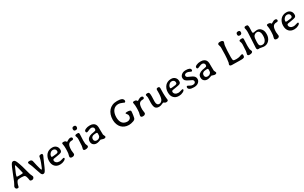

<svg xmlns="http://www.w3.org/2000/svg" viewBox="376 -2861 7945 5025"><g transform="rotate(-30 4348.5 -349.0)"><path d="M357.9 -280.8Q418.5 -280.8 418.5 -296.4V-299.8Q418.5 -308.1 385.7 -438.2Q353 -568.4 341.8 -568.4H339.8Q338.9 -568.4 321.3 -530.3Q230.5 -335.4 230.5 -293V-290Q230.5 -282.7 249 -282.7L256.8 -281.7L292.5 -280.8ZM346.7 -686H357.9Q399.4 -686 432.1 -610.4Q487.8 -482.9 558.6 -198.7Q567.9 -162.6 586.2 -126.5Q604.5 -90.3 604.5 -80.6Q604.5 -52.7 585.9 -31.7Q567.4 -10.7 542 -10.7H531.2Q488.8 -10.7 478 -37.6Q476.1 -42 473.9 -62.7Q471.7 -83.5 467.8 -101.6Q454.1 -165 433.8 -188.7Q413.6 -212.4 319.8 -212.4Q226.1 -212.4 203.9 -190.9Q181.6 -169.4 157.7 -103Q150.4 -82.5 146.2 -57.6Q142.1 -32.7 137.7 -25.4Q128.9 -11.2 101.8 -11.2Q74.7 -11.2 58.6 -29.8Q42.5 -48.3 42.5 -73.5Q42.5 -98.6 67.9 -133.8Q92.8 -168.9 161.1 -348.6Q268.6 -631.8 305.7 -667Q326.2 -686 346.7 -686Z M870.6 -0.5Q835 -0.5 813.5 -45.9Q797.4 -80.1 756.1 -209.7Q714.8 -339.4 701.7 -364.3Q668.9 -426.3 668.9 -443.6Q668.9 -460.9 679.7 -469Q690.4 -477.1 725.1 -477.1Q780.8 -477.1 798.8 -436Q802.2 -428.7 809.6 -390.9Q816.9 -353 824.2 -324.2L834 -281.2Q870.6 -120.1 890.1 -120.1Q903.3 -120.1 964.4 -284.7Q992.2 -359.9 1000.2 -403.1Q1008.3 -446.3 1010.7 -451.2Q1024.9 -478 1070.3 -478H1080.1Q1113.3 -478 1113.3 -444.3Q1113.3 -420.4 1098.6 -395.5Q1084 -370.6 1030.5 -242.4Q977.1 -114.3 951.7 -68.6Q926.3 -22.9 909.9 -11.7Q893.6 -0.5 870.6 -0.5Z M1276.4 -296.9V-289.1Q1276.4 -274.4 1303.2 -274.4H1314.9L1317.9 -274.9L1341.8 -276.9Q1379.4 -282.2 1390.6 -282.2Q1443.8 -282.2 1470.7 -302.2Q1483.4 -312 1483.4 -336.9V-342.3Q1483.4 -378.9 1459.2 -400.4Q1435.1 -421.9 1401.4 -421.9H1397.9L1395 -421.4Q1347.7 -421.4 1312 -381.3Q1276.4 -341.3 1276.4 -296.9ZM1382.8 6.3H1372.1Q1278.8 6.3 1223.6 -53Q1168.5 -112.3 1168.5 -211.4V-232.9Q1168.5 -280.3 1187 -329.1Q1224.6 -426.8 1309.6 -463.9Q1354.5 -483.9 1400.9 -483.9H1421.9Q1485.8 -483.9 1530 -441.2Q1574.2 -398.4 1574.2 -331.1V-321.3Q1574.2 -273.4 1536.1 -253.4Q1509.8 -239.3 1413.1 -225.1Q1316.4 -210.9 1307.6 -208Q1278.3 -197.8 1278.3 -168.9Q1278.3 -128.9 1312.5 -100.6Q1346.7 -72.3 1404.3 -72.3Q1431.2 -72.3 1477.5 -86.9Q1523.9 -101.6 1531.2 -101.6Q1556.2 -101.6 1556.2 -80.1Q1556.2 -51.3 1500 -22.5Q1443.8 6.3 1382.8 6.3Z M1710.9 -253.9V-291.5Q1710.9 -359.4 1703.6 -390.9Q1696.3 -422.4 1696.3 -435.1Q1696.3 -464.8 1739.7 -464.8Q1783.2 -464.8 1802.7 -448.7Q1808.1 -444.3 1816.7 -431.6Q1825.2 -418.9 1832 -418.9Q1833.5 -418.9 1874.5 -443.8Q1915.5 -468.8 1944.8 -468.8H1952.1Q1976.1 -468.8 1990.2 -457.3Q2004.4 -445.8 2004.4 -429.2V-422.9Q2004.4 -402.8 1990.5 -394Q1976.6 -385.3 1946.3 -385.3Q1877.4 -385.3 1845.9 -336.9Q1814.5 -288.6 1814.5 -166Q1814.5 -148.4 1820.6 -111.8Q1826.7 -75.2 1826.7 -56.6Q1826.7 -38.1 1806.6 -21Q1786.6 -3.9 1755.9 -3.9H1739.3Q1712.4 -3.9 1698 -16.8Q1683.6 -29.8 1683.6 -48.6Q1683.6 -67.4 1690.4 -86.9Q1709 -139.6 1709 -203.1Q1710.9 -238.3 1710.9 -253.9Z M2242.2 -634.8V-628.9Q2242.2 -604 2227.8 -586.7Q2213.4 -569.3 2183.6 -569.3H2175.8L2160.6 -571.3Q2147.5 -571.3 2135.3 -583.5Q2123 -595.7 2123 -620.1V-626L2125.5 -643.6Q2125.5 -653.8 2137.9 -668.9Q2150.4 -684.1 2169.9 -684.1L2181.2 -685.5H2190.9L2204.6 -683.6Q2217.3 -683.6 2229.7 -671.1Q2242.2 -658.7 2242.2 -634.8ZM2219.2 -428.7 2213.9 -297.4 2212.9 -284.2 2211.4 -244.1V-225.1Q2211.4 -154.8 2215.6 -132.8Q2219.7 -110.8 2231.4 -90.1Q2243.2 -69.3 2243.2 -60.1V-55.7Q2243.2 -31.7 2218.8 -17.6Q2194.3 -3.4 2152.3 -3.4H2140.1Q2115.7 -3.4 2103 -14.4Q2090.3 -25.4 2090.3 -38.1V-48.8Q2090.3 -55.2 2101.6 -94Q2112.8 -132.8 2112.8 -199.7Q2114.3 -218.8 2114.3 -226.1L2115.7 -252.9L2116.7 -266.1Q2119.1 -300.3 2119.1 -319.3L2119.6 -338.9Q2119.6 -375.5 2107.7 -403.8Q2095.7 -432.1 2095.7 -439Q2095.7 -474.1 2162.1 -474.1H2179.7Q2204.6 -474.1 2211.9 -461.2Q2219.2 -448.2 2219.2 -428.7Z M2519 -61.5H2531.7Q2571.8 -61.5 2602.3 -88.6Q2632.8 -115.7 2632.8 -151.4L2633.8 -157.7V-164.1L2634.8 -179.2V-207Q2634.8 -235.4 2606 -235.4H2584L2580.6 -234.9L2561.5 -233.4Q2547.9 -231.4 2542 -231.4Q2502.4 -231.4 2468.8 -201.7Q2445.3 -180.7 2445.3 -142.1V-132.3Q2445.3 -99.6 2466.6 -80.6Q2487.8 -61.5 2519 -61.5ZM2410.2 -373.5Q2377.4 -373.5 2377.4 -415.5Q2377.4 -446.8 2430.4 -470Q2483.4 -493.2 2540.5 -493.2H2564.9Q2614.3 -493.2 2651.9 -474.9Q2689.5 -456.5 2709.2 -425.3Q2729 -394 2733.4 -343.8Q2734.4 -332 2734.4 -230Q2734.4 -127.9 2737.1 -112.5Q2739.7 -97.2 2752.7 -75.2Q2765.6 -53.2 2765.6 -39.1Q2765.6 -24.9 2752.2 -14.9Q2738.8 -4.9 2713.4 -4.9Q2688 -4.9 2658.2 -17.3Q2628.4 -29.8 2614.7 -29.8Q2613.3 -29.8 2565.9 -12.5Q2518.6 4.9 2485.8 4.9H2475.1Q2420.4 4.9 2382.1 -29.8Q2343.8 -64.5 2343.8 -128.4Q2343.8 -192.4 2385.7 -228.3Q2427.7 -264.2 2487.8 -277.3Q2505.9 -281.2 2547.9 -287.6Q2589.8 -293.9 2605 -300.8Q2631.3 -313 2631.3 -346.9Q2631.3 -380.9 2608.9 -400.1Q2586.4 -419.4 2555.4 -419.4Q2524.4 -419.4 2474.1 -396.5Q2423.8 -373.5 2410.2 -373.5Z M3151.4 -324.7Q3151.9 -403.3 3175.3 -471.2Q3223.1 -607.9 3343.3 -661.6Q3407.2 -690.4 3494.4 -690.4Q3581.5 -690.4 3628.9 -668.9Q3649.9 -659.7 3664.8 -638.9Q3679.7 -618.2 3679.7 -597.9Q3679.7 -577.6 3668.9 -565.2Q3658.2 -552.7 3651.9 -552.7Q3645.5 -552.7 3586.9 -579.1Q3528.8 -605 3483.4 -605H3481.9Q3389.2 -605 3331.5 -541Q3298.3 -504.4 3281.7 -449.2Q3265.1 -393.6 3264.6 -335Q3264.6 -152.3 3380.4 -103Q3417.5 -86.9 3463.9 -86.9Q3510.3 -86.9 3543.2 -114.5Q3576.2 -142.1 3576.2 -197.8Q3576.2 -235.8 3538.6 -275.9Q3526.9 -288.6 3526.9 -294.9Q3526.9 -314.5 3577.4 -314.5Q3627.9 -314.5 3657.7 -304.2Q3687.5 -293.9 3687.5 -274.4Q3687.5 -231 3675 -152.3Q3662.6 -73.7 3652.8 -57.6Q3636.7 -30.8 3593.3 -16.1Q3517.1 9.8 3466.3 9.8H3448.7Q3385.7 9.8 3331.5 -12.7Q3219.2 -60.1 3175.8 -177.2Q3151.4 -243.2 3151.4 -305.2Z M3850.6 -253.9V-291.5Q3850.6 -359.4 3843.3 -390.9Q3835.9 -422.4 3835.9 -435.1Q3835.9 -464.8 3879.4 -464.8Q3922.9 -464.8 3942.4 -448.7Q3947.8 -444.3 3956.3 -431.6Q3964.8 -418.9 3971.7 -418.9Q3973.1 -418.9 4014.2 -443.8Q4055.2 -468.8 4084.5 -468.8H4091.8Q4115.7 -468.8 4129.9 -457.3Q4144 -445.8 4144 -429.2V-422.9Q4144 -402.8 4130.1 -394Q4116.2 -385.3 4085.9 -385.3Q4017.1 -385.3 3985.6 -336.9Q3954.1 -288.6 3954.1 -166Q3954.1 -148.4 3960.2 -111.8Q3966.3 -75.2 3966.3 -56.6Q3966.3 -38.1 3946.3 -21Q3926.3 -3.9 3895.5 -3.9H3878.9Q3852.1 -3.9 3837.6 -16.8Q3823.2 -29.8 3823.2 -48.6Q3823.2 -67.4 3830.1 -86.9Q3848.6 -139.6 3848.6 -203.1Q3850.6 -238.3 3850.6 -253.9Z M4226.1 -439Q4226.1 -469.7 4277.8 -469.7H4289.1Q4321.3 -469.7 4332.5 -443.8Q4343.8 -418 4343.8 -347.2L4337.9 -184.1Q4337.9 -70.3 4419.4 -70.3Q4449.2 -70.3 4476.6 -91.3Q4503.9 -112.3 4517.1 -141.6Q4545.9 -206.1 4545.9 -372.6L4544.9 -394V-413.1Q4544.9 -439 4556.6 -450.7Q4568.4 -462.4 4597.7 -462.4Q4627 -462.4 4636.2 -448.2Q4645.5 -434.1 4645.5 -402.3L4644.5 -376.5L4642.6 -261.2Q4642.6 -233.4 4646 -175.8Q4649.4 -118.2 4653.3 -91.6Q4657.2 -64.9 4657.2 -60.1Q4657.2 -16.6 4593.3 -16.6Q4571.3 -16.6 4549.6 -33Q4527.8 -49.3 4518.8 -49.3Q4509.8 -49.3 4488.3 -38.6Q4427.2 -7.8 4384.3 -7.8H4372.1Q4302.2 -7.8 4269.5 -50.8Q4236.8 -93.8 4236.8 -205.6L4241.7 -353.5Q4241.7 -381.3 4233.9 -406.7Q4226.1 -432.1 4226.1 -439Z M4867.7 -296.9V-289.1Q4867.7 -274.4 4894.5 -274.4H4906.2L4909.2 -274.9L4933.1 -276.9Q4970.7 -282.2 4981.9 -282.2Q5035.2 -282.2 5062 -302.2Q5074.7 -312 5074.7 -336.9V-342.3Q5074.7 -378.9 5050.5 -400.4Q5026.4 -421.9 4992.7 -421.9H4989.3L4986.3 -421.4Q4939 -421.4 4903.3 -381.3Q4867.7 -341.3 4867.7 -296.9ZM4974.1 6.3H4963.4Q4870.1 6.3 4814.9 -53Q4759.8 -112.3 4759.8 -211.4V-232.9Q4759.8 -280.3 4778.3 -329.1Q4815.9 -426.8 4900.9 -463.9Q4945.8 -483.9 4992.2 -483.9H5013.2Q5077.1 -483.9 5121.3 -441.2Q5165.5 -398.4 5165.5 -331.1V-321.3Q5165.5 -273.4 5127.4 -253.4Q5101.1 -239.3 5004.4 -225.1Q4907.7 -210.9 4898.9 -208Q4869.6 -197.8 4869.6 -168.9Q4869.6 -128.9 4903.8 -100.6Q4938 -72.3 4995.6 -72.3Q5022.5 -72.3 5068.8 -86.9Q5115.2 -101.6 5122.6 -101.6Q5147.5 -101.6 5147.5 -80.1Q5147.5 -51.3 5091.3 -22.5Q5035.2 6.3 4974.1 6.3Z M5445.8 -490.7H5458.5Q5522.5 -490.7 5560.3 -472.7Q5598.1 -454.6 5598.1 -418.7Q5598.1 -382.8 5566.4 -382.8Q5558.1 -382.8 5519.5 -402.6Q5481 -422.4 5446.8 -422.4Q5412.6 -422.4 5391.8 -407Q5371.1 -391.6 5371.1 -364.7Q5371.1 -337.9 5399.9 -317.9Q5416.5 -306.2 5478.3 -280.8Q5540 -255.4 5566.4 -231.9Q5608.9 -194.3 5608.9 -135.7Q5608.9 -77.1 5559.1 -35.4Q5509.3 6.3 5429.7 6.3H5417Q5336.9 6.3 5296.9 -16.8Q5256.8 -40 5256.8 -77.4Q5256.8 -114.7 5288.1 -114.7Q5298.3 -114.7 5341.6 -88.4Q5384.8 -62 5426.5 -62Q5468.3 -62 5489.3 -79.8Q5510.3 -97.7 5510.3 -124.8Q5510.3 -151.9 5483.9 -172.4Q5469.7 -183.6 5402.8 -213.1Q5335.9 -242.7 5305.9 -272.7Q5275.9 -302.7 5275.9 -357.4Q5275.9 -412.1 5324.7 -451.4Q5373.5 -490.7 5445.8 -490.7Z M5867.7 -61.5H5880.4Q5920.4 -61.5 5950.9 -88.6Q5981.4 -115.7 5981.4 -151.4L5982.4 -157.7V-164.1L5983.4 -179.2V-207Q5983.4 -235.4 5954.6 -235.4H5932.6L5929.2 -234.9L5910.2 -233.4Q5896.5 -231.4 5890.6 -231.4Q5851.1 -231.4 5817.4 -201.7Q5793.9 -180.7 5793.9 -142.1V-132.3Q5793.9 -99.6 5815.2 -80.6Q5836.4 -61.5 5867.7 -61.5ZM5758.8 -373.5Q5726.1 -373.5 5726.1 -415.5Q5726.1 -446.8 5779.1 -470Q5832 -493.2 5889.2 -493.2H5913.6Q5962.9 -493.2 6000.5 -474.9Q6038.1 -456.5 6057.9 -425.3Q6077.6 -394 6082 -343.8Q6083 -332 6083 -230Q6083 -127.9 6085.7 -112.5Q6088.4 -97.2 6101.3 -75.2Q6114.3 -53.2 6114.3 -39.1Q6114.3 -24.9 6100.8 -14.9Q6087.4 -4.9 6062 -4.9Q6036.6 -4.9 6006.8 -17.3Q5977.1 -29.8 5963.4 -29.8Q5961.9 -29.8 5914.6 -12.5Q5867.2 4.9 5834.5 4.9H5823.7Q5769 4.9 5730.7 -29.8Q5692.4 -64.5 5692.4 -128.4Q5692.4 -192.4 5734.4 -228.3Q5776.4 -264.2 5836.4 -277.3Q5854.5 -281.2 5896.5 -287.6Q5938.5 -293.9 5953.6 -300.8Q5980 -313 5980 -346.9Q5980 -380.9 5957.5 -400.1Q5935.1 -419.4 5904.1 -419.4Q5873 -419.4 5822.8 -396.5Q5772.5 -373.5 5758.8 -373.5Z M6856.4 1H6781.7L6769.5 0.5L6620.6 -2Q6608.9 -2.4 6575.7 -2.4Q6508.3 -2.4 6507.8 -45.4Q6507.8 -53.2 6514.9 -68.8Q6522 -84.5 6526.1 -97.2Q6530.3 -109.9 6540.5 -209.5Q6550.8 -309.1 6550.8 -476.6L6551.8 -500.5V-543Q6551.8 -568.4 6540.8 -598.9Q6529.8 -629.4 6529.8 -641.8Q6529.8 -654.3 6543.9 -669.7Q6558.1 -685.1 6588.9 -685.1H6612.3Q6649.9 -685.1 6670.7 -670.2Q6691.4 -655.3 6691.4 -638.9Q6691.4 -622.6 6679.7 -594.5Q6668 -566.4 6664.1 -528.8Q6648.4 -378.9 6648.4 -244.6L6647.5 -220.7L6647 -184.6Q6647 -108.4 6664.1 -93.3Q6681.2 -78.1 6746.1 -78.1Q6811 -78.1 6855.5 -92.3Q6864.3 -95.2 6889.6 -105.5Q6915 -115.7 6929.2 -115.7Q6958 -115.7 6958 -78.6Q6958 -30.3 6935.8 -14.6Q6913.6 1 6856.4 1Z M7203.1 -634.8V-628.9Q7203.1 -604 7188.7 -586.7Q7174.3 -569.3 7144.5 -569.3H7136.7L7121.6 -571.3Q7108.4 -571.3 7096.2 -583.5Q7084 -595.7 7084 -620.1V-626L7086.4 -643.6Q7086.4 -653.8 7098.9 -668.9Q7111.3 -684.1 7130.9 -684.1L7142.1 -685.5H7151.9L7165.5 -683.6Q7178.2 -683.6 7190.7 -671.1Q7203.1 -658.7 7203.1 -634.8ZM7180.2 -428.7 7174.8 -297.4 7173.8 -284.2 7172.4 -244.1V-225.1Q7172.4 -154.8 7176.5 -132.8Q7180.7 -110.8 7192.4 -90.1Q7204.1 -69.3 7204.1 -60.1V-55.7Q7204.1 -31.7 7179.7 -17.6Q7155.3 -3.4 7113.3 -3.4H7101.1Q7076.7 -3.4 7064 -14.4Q7051.3 -25.4 7051.3 -38.1V-48.8Q7051.3 -55.2 7062.5 -94Q7073.7 -132.8 7073.7 -199.7Q7075.2 -218.8 7075.2 -226.1L7076.7 -252.9L7077.6 -266.1Q7080.1 -300.3 7080.1 -319.3L7080.6 -338.9Q7080.6 -375.5 7068.6 -403.8Q7056.6 -432.1 7056.6 -439Q7056.6 -474.1 7123 -474.1H7140.6Q7165.5 -474.1 7172.9 -461.2Q7180.2 -448.2 7180.2 -428.7Z M7520.5 -62H7535.2Q7588.4 -62 7624.8 -115Q7661.1 -168 7661.1 -259.3V-274.9L7660.6 -280.3L7660.2 -290.5Q7659.7 -295.9 7659.7 -300.8Q7659.7 -348.1 7633.3 -384Q7606.9 -419.9 7568.8 -419.9H7554.7Q7530.8 -419.9 7502.2 -403.3Q7473.6 -386.7 7461.9 -364.3Q7436 -315.4 7436 -210V-165Q7437.5 -150.4 7437.5 -140.6Q7437.5 -105.5 7459.2 -83.7Q7481 -62 7520.5 -62ZM7456.5 -491.2Q7456.5 -472.7 7462.6 -463.4Q7468.8 -454.1 7495.1 -454.1Q7495.6 -454.1 7527.1 -461.4Q7558.6 -468.8 7592.3 -468.8Q7665 -468.8 7713.9 -411.1Q7762.7 -353.5 7762.7 -270.5V-235.4Q7762.7 -194.3 7746.6 -148.4Q7730 -102.5 7699.7 -68.8Q7637.7 -0.5 7546.9 -0.5H7536.1Q7510.7 -0.5 7470.7 -10.3Q7430.7 -20 7418.5 -20L7385.7 -17.1Q7335.4 -17.1 7335.4 -67.4V-87.4Q7335.4 -117.2 7347.4 -304.7Q7359.4 -492.2 7359.4 -543.9Q7359.4 -595.7 7351.1 -629.9Q7342.8 -664.1 7342.8 -667Q7342.8 -708 7389.2 -708H7398.9Q7438.5 -708 7449.2 -689.2Q7460 -670.4 7460 -619.6L7457.5 -542L7456.5 -520Z M7897 -253.9V-291.5Q7897 -359.4 7889.6 -390.9Q7882.3 -422.4 7882.3 -435.1Q7882.3 -464.8 7925.8 -464.8Q7969.2 -464.8 7988.8 -448.7Q7994.1 -444.3 8002.7 -431.6Q8011.2 -418.9 8018.1 -418.9Q8019.5 -418.9 8060.5 -443.8Q8101.6 -468.8 8130.9 -468.8H8138.2Q8162.1 -468.8 8176.3 -457.3Q8190.4 -445.8 8190.4 -429.2V-422.9Q8190.4 -402.8 8176.5 -394Q8162.6 -385.3 8132.3 -385.3Q8063.5 -385.3 8032 -336.9Q8000.5 -288.6 8000.5 -166Q8000.5 -148.4 8006.6 -111.8Q8012.7 -75.2 8012.7 -56.6Q8012.7 -38.1 7992.7 -21Q7972.7 -3.9 7941.9 -3.9H7925.3Q7898.4 -3.9 7884 -16.8Q7869.6 -29.8 7869.6 -48.6Q7869.6 -67.4 7876.5 -86.9Q7895 -139.6 7895 -203.1Q7897 -238.3 7897 -253.9Z M8352.5 -296.9V-289.1Q8352.5 -274.4 8379.4 -274.4H8391.1L8394 -274.9L8418 -276.9Q8455.6 -282.2 8466.8 -282.2Q8520 -282.2 8546.9 -302.2Q8559.6 -312 8559.6 -336.9V-342.3Q8559.6 -378.9 8535.4 -400.4Q8511.2 -421.9 8477.5 -421.9H8474.1L8471.2 -421.4Q8423.8 -421.4 8388.2 -381.3Q8352.5 -341.3 8352.5 -296.9ZM8459 6.3H8448.2Q8355 6.3 8299.8 -53Q8244.6 -112.3 8244.6 -211.4V-232.9Q8244.6 -280.3 8263.2 -329.1Q8300.8 -426.8 8385.7 -463.9Q8430.7 -483.9 8477.1 -483.9H8498Q8562 -483.9 8606.2 -441.2Q8650.4 -398.4 8650.4 -331.1V-321.3Q8650.4 -273.4 8612.3 -253.4Q8585.9 -239.3 8489.3 -225.1Q8392.6 -210.9 8383.8 -208Q8354.5 -197.8 8354.5 -168.9Q8354.5 -128.9 8388.7 -100.6Q8422.9 -72.3 8480.5 -72.3Q8507.3 -72.3 8553.7 -86.9Q8600.1 -101.6 8607.4 -101.6Q8632.3 -101.6 8632.3 -80.1Q8632.3 -51.3 8576.2 -22.5Q8520 6.3 8459 6.3Z"/></g></svg>

Font: Averia Gruesa Libre
Style: Regular
Weight: 400
Italic angle: -1.70001°
Version: Version 1.002